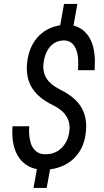

<svg xmlns="http://www.w3.org/2000/svg" viewBox="-20 -846 524 968"><path d="M330.1 -187Q331.1 -194.3 331.1 -201.7Q331.1 -274.9 247.6 -315.4Q174.8 -350.6 142.6 -400.9Q115.2 -443.8 115.2 -502.9Q115.2 -512.7 116.2 -522.9Q122.6 -602.5 166.3 -654.5Q210 -706.5 283.7 -718.8L302.7 -826.2H370.1L350.6 -717.3Q402.8 -703.1 430.2 -657.2Q457.5 -611.3 458.5 -537.6L457 -492.2H373.5L374.5 -537.1Q373.5 -584.5 355.5 -612.8Q337.4 -641.1 304.2 -642.1Q302.7 -642.1 301.8 -642.1Q259.8 -641.6 232.4 -610.4Q205.1 -578.1 199.2 -524.9Q198.2 -517.1 198.2 -509.8Q198.2 -476.1 214.8 -450.2Q234.9 -418.5 281.2 -395.5Q356.4 -358.4 387.7 -308.6Q414.6 -266.1 414.6 -208Q414.6 -197.8 413.6 -187.5Q407.7 -106.4 359.9 -54.7Q312 -2.9 232.4 7.8L215.3 101.6H148.9L166 6.8Q102.1 -5.9 69.3 -61.5Q42 -107.9 42 -180.7Q42 -194.8 43 -209.5H127.4Q126.5 -197.3 126.5 -186Q127 -131.8 144.5 -103.5Q166 -68.4 207.5 -68.4Q209 -68.4 210.4 -68.4Q258.3 -68.4 290.5 -100.1Q323.7 -132.8 330.1 -187Z"/></svg>

Font: MAUL Condensed Italic
Style: Condenced Regular Italic
Weight: 400
Italic angle: -12°
Designer: MAUL
Version: Version 1.0; 2020; ttfautohint (v1.8.3)